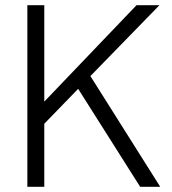

<svg xmlns="http://www.w3.org/2000/svg" viewBox="-20 -717 659 737"><path d="M85 -697H150V-327L504 -697H592L327 -425L595 0H518L280 -376L150 -242V0H85Z"/></svg>

Font: Hanken Grotesk Light
Style: Regular
Weight: 300
Designer: Alfredo Marco Pradil
Foundry: Hanken Design Co.
Version: Version 3.014